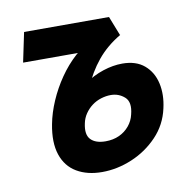

<svg xmlns="http://www.w3.org/2000/svg" viewBox="-58 -479 556 550"><g transform="rotate(-10 220.5 -204.0)"><path d="M197 13Q154 13 123.5 -5Q93 -23 81 -59Q69 -95 79 -147Q85 -179 99.5 -212.5Q114 -246 135 -276.5Q156 -307 182 -330.5Q208 -354 237 -366L316 -365Q275 -341 247.5 -307.5Q220 -274 202 -230.5Q184 -187 172 -133Q165 -101 179 -86.5Q193 -72 222 -72Q244 -72 261.5 -80Q279 -88 291 -102.5Q303 -117 307 -135Q316 -170 299 -185Q282 -200 259 -200Q245 -200 230.5 -195.5Q216 -191 204 -182Q192 -173 183.5 -160.5Q175 -148 172 -133L113 -139Q126 -173 147.5 -200Q169 -227 195.5 -245.5Q222 -264 251 -273.5Q280 -283 307 -283Q347 -283 371 -262.5Q395 -242 402.5 -208.5Q410 -175 401 -136Q391 -90 359 -56.5Q327 -23 284 -5Q241 13 197 13ZM28 -335 46 -421H293L315 -365L251 -335Z"/></g></svg>

Font: Ysabeau
Style: Bold Italic
Weight: 700
Italic angle: -12°
Designer: Christian Thalmann (Catharsis Fonts)
Version: Version 2.002